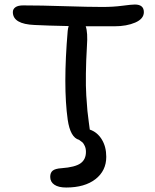

<svg xmlns="http://www.w3.org/2000/svg" viewBox="-20 -651 687 853"><path d="M273.9 182.1Q240.2 182.1 221.7 169.7Q203.1 157.2 203.1 134.8Q203.1 116.2 214.1 107.2Q225.1 98.1 253.9 96.2Q313.5 91.8 337.6 74.7Q361.8 57.6 361.8 23.9Q361.8 8.3 356.4 -2.9Q351.1 -14.2 346.2 -18.6Q341.3 -22.9 331.1 -29.8Q292.5 -40 280.8 -119.1Q259.8 -268.6 280.8 -514.2Q282.2 -526.9 285.2 -535.2Q190.4 -537.1 133.8 -540Q37.1 -543.9 37.1 -597.2Q37.1 -610.8 48.6 -618.9Q60.1 -627 83 -627Q161.6 -627 268.1 -623.5Q374.5 -620.1 435.1 -620.1Q483.4 -620.1 523.9 -625.5Q564.5 -630.9 579.1 -630.9Q619.1 -630.9 619.1 -597.2Q619.1 -567.4 580.8 -550.8Q542.5 -534.2 487.8 -534.2H360.8Q370.6 -506.8 366.2 -445.8Q362.3 -380.9 361.6 -324Q360.8 -267.1 363.3 -226.6Q365.7 -186 368.4 -158.4Q371.1 -130.9 374.8 -106Q378.4 -81.1 378.9 -75.2Q411.6 -64.5 431.9 -32Q452.1 0.5 452.1 45.9Q452.1 107.4 404.3 144.8Q356.4 182.1 273.9 182.1Z"/></svg>

Font: Shantell Sans Irregular
Style: Regular
Weight: 400
Designer: Stephen Nixon, Anya Danilova, Shantell Martin
Foundry: Arrow Type
Version: Version 1.006;[9816181b4]